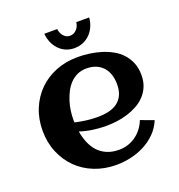

<svg xmlns="http://www.w3.org/2000/svg" viewBox="-136 -862 918 986"><g transform="rotate(-20 323.0 -369.0)"><path d="M204.6 -267.6Q234.9 -260.7 265.1 -256.8Q295.4 -252.9 326.2 -252.9Q358.4 -252.9 386 -259Q413.6 -265.1 433.8 -279.5Q454.1 -293.9 465.8 -317.9Q477.5 -341.8 477.5 -377.4Q477.5 -406.2 469.7 -430.2Q461.9 -454.1 446.5 -471.2Q431.2 -488.3 408.7 -497.8Q386.2 -507.3 356.4 -507.3Q328.6 -507.3 306.4 -497.1Q284.2 -486.8 267.3 -469.5Q250.5 -452.1 238.5 -429.2Q226.6 -406.2 218.8 -381.3Q210.9 -356.4 207.5 -331.1Q204.1 -305.7 204.1 -283.2Q204.1 -279.3 204.1 -275.4Q204.1 -271.5 204.6 -267.6ZM611.3 -378.9Q611.3 -344.2 600.1 -317.1Q588.9 -290 569.6 -269.5Q550.3 -249 524.9 -234.9Q499.5 -220.7 470.7 -211.7Q441.9 -202.6 411.4 -198.7Q380.9 -194.8 352.1 -194.8Q315.4 -194.8 279.8 -200Q244.1 -205.1 209.5 -216.3Q214.8 -184.1 226.6 -155Q238.3 -126 257.8 -104.2Q277.3 -82.5 305.9 -69.8Q334.5 -57.1 373.5 -57.1Q399.4 -57.1 422.9 -64.9Q446.3 -72.8 465.8 -86.9Q485.4 -101.1 500.2 -120.6Q515.1 -140.1 524.4 -164.1L595.7 -137.7Q579.6 -99.1 551.5 -71Q523.4 -43 488 -24.7Q452.6 -6.3 412.8 2.4Q373 11.2 334 11.2Q269.5 11.2 214.8 -10.5Q160.2 -32.2 120.6 -71.3Q81.1 -110.4 58.6 -164.6Q36.1 -218.8 36.1 -283.2Q36.1 -347.7 58.6 -401.9Q81.1 -456.1 120.6 -495.1Q160.2 -534.2 214.8 -555.9Q269.5 -577.6 334 -577.6Q365.2 -577.6 397.9 -573.2Q430.7 -568.8 461.4 -559.3Q492.2 -549.8 519.5 -534.7Q546.9 -519.5 567.1 -497.3Q587.4 -475.1 599.4 -445.8Q611.3 -416.5 611.3 -378.9ZM460 -748.5Q458 -722.7 448.2 -700.4Q438.5 -678.2 422.4 -661.6Q406.2 -645 384.3 -635.5Q362.3 -626 335.9 -626Q309.6 -626 288.1 -635.7Q266.6 -645.5 251 -662.4Q235.4 -679.2 226.1 -701.4Q216.8 -723.6 214.8 -748.5H285.6Q285.6 -743.2 288.3 -733.9Q291 -724.6 296.9 -715.8Q302.7 -707 312.3 -700.4Q321.8 -693.8 335.9 -693.8Q351.1 -693.8 361.1 -700.4Q371.1 -707 377.4 -715.8Q383.8 -724.6 386.5 -733.9Q389.2 -743.2 389.6 -748.5Z"/></g></svg>

Font: Aclonica
Style: Regular
Weight: 400
Designer: Astigmatic (AOETI)
Foundry: Astigmatic (AOETI)
Version: Version 1.000